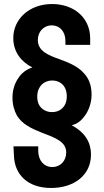

<svg xmlns="http://www.w3.org/2000/svg" viewBox="-20 -728 516 954"><path d="M234 206C347 206 432 143 432 41C432 -27 397 -73 336 -106C365 -111 390 -133 409 -164C425 -190 435 -224 435 -258C435 -306 420 -340 397 -364C366 -400 318 -418 278 -433C217 -454 168 -476 168 -529C168 -570 196 -602 238 -602C277 -602 305 -571 305 -525V-505H428V-538C428 -639 348 -708 239 -708C124 -708 46 -632 46 -539C46 -468 88 -419 141 -393C112 -384 86 -364 71 -340C53 -314 42 -281 42 -243C42 -209 50 -180 64 -154C90 -112 132 -91 187 -69C256 -43 309 -24 309 30C309 71 280 102 240 102C199 102 171 71 170 23V-1H47L49 41C51 142 120 206 234 206ZM165 -248C165 -266 169 -282 177 -294C188 -314 212 -328 239 -328C265 -328 285 -317 297 -301C306 -289 312 -271 312 -250C312 -232 308 -215 300 -203C287 -183 267 -171 238 -171C212 -171 190 -183 177 -202C169 -214 165 -230 165 -248Z"/></svg>

Font: Vanilla Cream
Style: Bold
Weight: 700
Designer: Jeremy Tribby, Jinavaṁso
Foundry: Tribby Type
Version: Version 1.422;Glyphs 3.1.2 (3151)